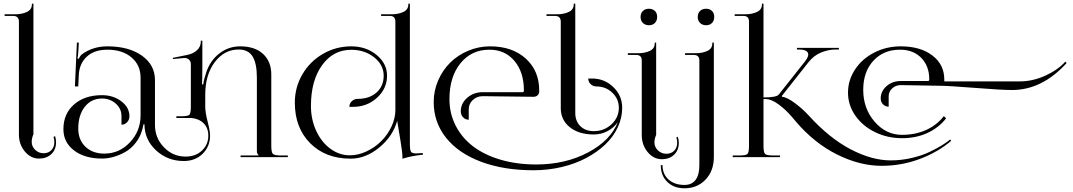

<svg xmlns="http://www.w3.org/2000/svg" viewBox="-20 -847 5784 1035"><path d="M82 -122.1V-731Q82 -745.1 74.2 -753.2Q66.4 -761.2 51.8 -761.2H4.9V-770H62Q98.6 -770 125.2 -782.7Q151.9 -795.4 151.9 -823.2V-827.1H160.2V-742.2V-123Q150.9 -101.6 150.9 -82.5Q150.9 -57.1 169.7 -39.1Q188.5 -21 214.8 -21Q240.7 -21 256.8 -37.4Q272.9 -53.7 272.9 -80.1Q272.9 -95.7 268.6 -108.9L276.9 -113.3Q282.2 -97.2 282.2 -80.1Q282.2 -40.5 256.8 -16.4Q231.4 7.8 189.9 7.8Q146 7.8 114 -30.3Q82 -68.4 82 -122.1Z M737.8 -428.2Q737.8 -496.1 688.7 -537.6Q639.6 -579.1 559.6 -579.1Q487.8 -579.1 447.8 -541.5Q407.7 -503.9 404.8 -443.4L401.9 -381.3L383.8 -380.9L394.5 -617.2H404.8L401.9 -564Q400.4 -542.5 397.5 -532.2L404.8 -529.8Q405.8 -533.7 410.9 -541.7Q416 -549.8 420.4 -553.2Q479.5 -597.2 558.6 -597.2Q674.3 -597.2 744.9 -547.1Q815.4 -497.1 815.4 -415V-173.8Q815.4 -103 863.8 -53Q912.1 -2.9 980.5 -2.9Q1034.7 -2.9 1068.8 -35.4Q1103 -67.9 1103 -115.7Q1103 -156.2 1078.4 -181.6Q1053.7 -207 1011.7 -210.9H930.7V-220.2H955.6Q992.2 -220.2 1000.5 -228Q1008.8 -235.8 1008.8 -272V-502Q1008.8 -515.6 999.5 -524.9Q990.2 -534.2 975.6 -534.2H971.7L912.6 -528.8L911.6 -535.2L988.8 -550.8Q1021 -557.1 1041.7 -575.9Q1062.5 -594.7 1062.5 -624V-627.9H1070.8V-497.1Q1070.8 -409.7 1068.8 -392.1H1075.7Q1078.6 -418.5 1091.8 -457Q1113.3 -521 1162.8 -559.1Q1212.4 -597.2 1274.4 -597.2Q1354 -597.2 1398.2 -556.2Q1442.4 -515.1 1442.4 -445.8V-62Q1442.4 -26.4 1450.9 -17.6Q1459.5 -8.8 1495.6 -8.8H1531.7V0H1276.9V-8.8H1373.5V-11.2Q1368.2 -16.6 1366.5 -21Q1364.7 -25.4 1364.7 -37.1V-429.2Q1364.7 -504.9 1341.6 -542.5Q1318.4 -580.1 1266.6 -580.1Q1189 -580.1 1137.7 -512Q1086.4 -443.8 1086.4 -335.9V-272Q1086.4 -239.7 1100.1 -188Q1112.3 -142.1 1112.3 -115.7Q1112.3 -57.6 1072.5 -18.3Q1032.7 21 970.7 21Q882.8 21 820.8 -36.9Q758.8 -94.7 758.8 -176.8H753.4L748.5 -153.8Q737.8 -111.3 712.4 -78.4Q687 -45.4 655 -27.6Q623 -9.8 591.3 -1Q559.6 7.8 530.8 7.8Q436.5 7.8 379.2 -35.9Q321.8 -79.6 321.8 -150.9Q321.8 -233.4 378.9 -283.7Q436 -334 529.8 -334Q590.8 -334 634.3 -300.8Q677.7 -267.6 677.7 -220.2Q677.7 -201.7 665.3 -188.2Q652.8 -174.8 634.8 -174.8V-222.2Q634.8 -261.2 604 -288.6Q573.2 -315.9 529.8 -315.9Q472.2 -315.9 437 -271.2Q401.9 -226.6 401.9 -153.8Q401.9 -93.3 440.4 -56.2Q479 -19 542.5 -19Q623 -19 680.4 -79.8Q737.8 -140.6 737.8 -226.1Z M1569.3 -293.9Q1569.3 -376.5 1610.1 -446.3Q1650.9 -516.1 1720.9 -556.6Q1791 -597.2 1873.5 -597.2Q1953.6 -597.2 2010 -550.8Q2066.4 -504.4 2066.4 -439Q2066.4 -369.6 2012.7 -320.3Q1959 -271 1883.3 -271H1863.3Q1863.3 -289.1 1876.5 -301.5Q1889.6 -314 1908.2 -314Q1971.2 -314 2009.8 -348.4Q2048.3 -382.8 2048.3 -439Q2048.3 -497.1 1997.1 -537.8Q1945.8 -578.6 1873.5 -578.6Q1775.9 -578.6 1716.1 -495.4Q1656.2 -412.1 1656.2 -275.9Q1656.2 -203.6 1684.3 -142.3Q1712.4 -81.1 1760.7 -45.4Q1809.1 -9.8 1866.2 -9.8Q1911.1 -9.8 1956.1 -31Q2001 -52.2 2034.9 -85.9Q2068.8 -119.6 2090.1 -164.3Q2111.3 -209 2111.3 -253.9V-731Q2111.3 -761.2 2081.5 -761.2H2034.2V-770H2091.3Q2127.9 -770 2154.5 -782.7Q2181.2 -795.4 2181.2 -823.2V-827.1H2189.5V-742.2V-70.8Q2189.5 -39.6 2195.1 -29.8Q2200.7 -20 2222.2 -20L2242.2 -21L2259.3 -22L2259.8 -13.2Q2197.3 -6.8 2149.4 8.8V1Q2149.4 -26.4 2138.7 -88.9L2121.1 -195.8Q2098.1 -112.8 2024.9 -52.2Q1951.7 8.3 1870.1 8.3Q1734.9 8.3 1652.1 -75Q1569.3 -158.2 1569.3 -293.9Z M3081.1 -742.2V-237.8Q3081.1 -193.8 3108.4 -167Q3135.7 -140.1 3180.7 -140.1Q3236.8 -140.1 3276.4 -177Q3315.9 -213.9 3315.9 -266.1Q3315.9 -313.5 3280.8 -347.2Q3245.6 -380.9 3195.8 -380.9Q3177.2 -380.9 3164.1 -393.3Q3150.9 -405.8 3150.9 -423.8H3170.9Q3238.3 -423.8 3286.1 -377.7Q3334 -331.5 3334 -266.1Q3334 -211.4 3309.8 -159.9Q3285.6 -108.4 3241.5 -66.9Q3197.3 -25.4 3138.4 5.6Q3079.6 36.6 3006.6 53.7Q2933.6 70.8 2855.5 70.8Q2695.8 70.8 2573.7 25.1Q2451.7 -20.5 2384.8 -104Q2317.9 -187.5 2317.9 -296.9Q2317.9 -357.9 2342 -413.6Q2366.2 -469.2 2407 -509.5Q2447.8 -549.8 2503.9 -573.5Q2560.1 -597.2 2622.1 -597.2Q2741.2 -597.2 2814 -531.5Q2886.7 -465.8 2886.7 -358.9V-354Q2886.7 -341.8 2878.2 -333.5Q2869.6 -325.2 2856.4 -325.2H2856L2582 -328.6Q2550.8 -328.6 2528.8 -307.9Q2506.8 -287.1 2506.8 -258.3V-201.7Q2488.8 -201.7 2476.3 -214.8Q2463.9 -228 2463.9 -246.6Q2463.9 -289.6 2498.5 -319.8Q2533.2 -350.1 2582 -350.1H2796.4Q2804.2 -350.1 2804.2 -358.9Q2804.2 -458 2753.2 -518.6Q2702.1 -579.1 2618.2 -579.1Q2521.5 -579.1 2462.2 -505.9Q2402.8 -432.6 2402.8 -313Q2402.8 -234.4 2436.8 -168.7Q2470.7 -103 2531.5 -57.1Q2592.3 -11.2 2679.4 14.2Q2766.6 39.6 2870.6 39.6Q3027.3 39.6 3149.7 -25.1Q3272 -89.8 3310.5 -189.5Q3290 -158.7 3255.6 -140.4Q3221.2 -122.1 3180.7 -122.1Q3100.6 -122.1 3051.8 -161.1Q3002.9 -200.2 3002.9 -264.2V-731Q3002.9 -745.1 2995.1 -753.2Q2987.3 -761.2 2972.7 -761.2H2925.8V-770H2982.9Q3019.5 -770 3046.1 -782.7Q3072.8 -795.4 3072.8 -823.2V-827.1H3081.1Z M3478 -799.8Q3498 -799.8 3510.3 -788.1Q3522.5 -776.4 3522.5 -755.9Q3522.5 -735.8 3510.5 -723.4Q3498.5 -710.9 3478 -710.9Q3458.5 -710.9 3445.8 -723.1Q3433.1 -735.4 3433.1 -755.9Q3433.1 -775.4 3445.3 -787.6Q3457.5 -799.8 3478 -799.8ZM3439.5 -119.1V-521Q3439.5 -550.8 3409.2 -550.8H3364.3V-560.1H3419.4Q3456.1 -560.1 3482.7 -572.5Q3509.3 -585 3509.3 -612.8V-617.2H3517.1V-532.2V-120.1Q3507.8 -98.6 3507.8 -79.6Q3507.8 -54.2 3526.9 -36.1Q3545.9 -18.1 3572.3 -18.1Q3598.1 -18.1 3614.3 -34.4Q3630.4 -50.8 3630.4 -77.1Q3630.4 -92.8 3626 -106L3633.8 -109.9Q3639.2 -93.8 3639.2 -77.1Q3639.2 -37.6 3614 -13.2Q3588.9 11.2 3547.4 11.2Q3503.4 11.2 3471.4 -27.1Q3439.5 -65.4 3439.5 -119.1Z M3786.1 -799.8Q3805.7 -799.8 3817.9 -788.1Q3830.1 -776.4 3830.1 -755.9Q3830.1 -735.8 3818.4 -723.4Q3806.6 -710.9 3786.1 -710.9Q3766.6 -710.9 3753.9 -723.1Q3741.2 -735.4 3741.2 -755.9Q3741.2 -775.4 3753.4 -787.6Q3765.6 -799.8 3786.1 -799.8ZM3828.1 -532.2V-1Q3828.1 74.2 3783.4 121.1Q3738.8 168 3669.9 168Q3612.3 168 3577.1 133.5Q3542 99.1 3542 43H3551.3Q3551.3 91.3 3583.7 120.6Q3616.2 149.9 3669.9 149.9Q3709 149.9 3729.5 122.8Q3750 95.7 3750 43.9V-521Q3750 -550.8 3720.2 -550.8H3672.9V-560.1H3730Q3766.6 -560.1 3793.2 -572.5Q3819.8 -585 3819.8 -612.8V-617.2H3828.1Z M3929.7 0V-8.8H3964.8Q4001 -8.8 4009.3 -17.1Q4017.6 -25.4 4017.6 -61V-731Q4017.6 -761.2 3987.8 -761.2H3940.4V-770H3997.6Q4034.2 -770 4060.8 -782.7Q4087.4 -795.4 4087.4 -823.2V-827.1H4095.7V-742.2V-321.8Q4165.5 -321.8 4177.7 -336.9L4318.8 -515.1Q4336.9 -538.1 4336.9 -552.7Q4336.9 -580.1 4285.2 -580.1H4275.9V-588.9H4502V-580.1H4484.9Q4445.8 -580.1 4406.2 -564Q4366.7 -547.9 4337.9 -511.2L4194.8 -330.1L4195.3 -325.7Q4223.6 -322.3 4265.6 -290.8Q4307.6 -259.3 4338.4 -225.6Q4450.2 -102.5 4564.9 -42.5Q4679.7 17.6 4781.7 17.6Q4838.9 17.6 4894.5 4.6Q4950.2 -8.3 4991.5 -28.3Q5032.7 -48.3 5059.1 -64.7Q5085.4 -81.1 5102.1 -95.2L5107.4 -87.9Q5037.1 -27.3 4938.5 9.8Q4839.8 46.9 4732.4 46.9Q4614.7 46.9 4492.2 -14.2Q4369.6 -75.2 4270.5 -191.4L4249.5 -216.3Q4216.3 -255.4 4177.2 -284.2Q4138.2 -313 4107.4 -313H4095.7V-61Q4095.7 -25.4 4104.5 -17.1Q4113.3 -8.8 4149.4 -8.8H4184.6V0Z M4831.5 -579.1Q4742.7 -579.1 4688 -519.5Q4633.3 -460 4633.3 -362.8Q4633.3 -262.2 4694.6 -191.2Q4755.9 -120.1 4842.3 -120.1Q4914.6 -120.1 4972.7 -146.5Q5030.8 -172.9 5067.9 -221.2L5080.1 -209Q5039.6 -157.7 4978.8 -129.9Q4918 -102.1 4842.3 -102.1Q4763.2 -102.1 4696.3 -135Q4629.4 -168 4590.3 -224.4Q4551.3 -280.8 4551.3 -347.2Q4551.3 -415 4589.4 -472.7Q4627.4 -530.3 4692.9 -563.7Q4758.3 -597.2 4835.4 -597.2Q4941.4 -597.2 5005.9 -548.1Q5070.3 -499 5070.3 -418.9V-408.2H5476.6Q5546.9 -408.2 5615 -439.2Q5683.1 -470.2 5723.1 -515.1L5729.5 -506.8Q5597.7 -361.8 5435.5 -361.8Q5378.4 -361.8 5234.4 -373.3Q5090.3 -384.8 5039.6 -384.8L4835.4 -388.2Q4808.6 -388.2 4789.6 -370.6Q4770.5 -353 4770.5 -328.1V-272Q4752.4 -272 4740 -284.7Q4727.5 -297.4 4727.5 -315.9Q4727.5 -355 4759 -382.6Q4790.5 -410.2 4835.4 -410.2H4981.4Q4989.3 -410.2 4989.3 -418.9Q4989.3 -491.2 4946 -535.2Q4902.8 -579.1 4831.5 -579.1Z"/></svg>

Font: FoglihtenNo07calt
Style: Regular
Weight: 500
Designer: gluk (gluksza@wp.pl)
Foundry: gluk (gluksza@wp.pl)
Version: Version 0.844